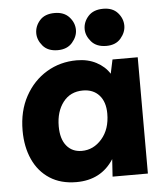

<svg xmlns="http://www.w3.org/2000/svg" viewBox="-53 -777 723 834"><g transform="rotate(-5 309.0 -360.0)"><path d="M559 -507V0H405L410 -76Q355 10 247 10Q179 10 131 -21Q83 -52 58 -107Q33 -162 33 -233Q33 -318 68 -382Q103 -446 162 -481.5Q221 -517 294 -517Q342 -517 379 -497.5Q416 -478 436 -446L449 -507ZM309 -384Q254 -384 222.5 -343Q191 -302 191 -238Q191 -183 215.5 -153Q240 -123 282 -123Q333 -123 369.5 -165Q406 -207 406 -275Q406 -326 380 -355Q354 -384 309 -384ZM216 -568Q173 -568 151 -594Q129 -620 129 -649Q129 -680 151 -705Q173 -730 216 -730Q257 -730 279.5 -705Q302 -680 302 -649Q302 -620 279.5 -594Q257 -568 216 -568ZM428 -568Q385 -568 362.5 -594Q340 -620 340 -649Q340 -680 362.5 -705Q385 -730 428 -730Q469 -730 491 -705Q513 -680 513 -649Q513 -620 491 -594Q469 -568 428 -568Z"/></g></svg>

Font: Livvic
Style: Bold
Weight: 700
Designer: Jacques Le Bailly, Baron von Fonthausen
Version: Version 1.001; ttfautohint (v1.8.2)